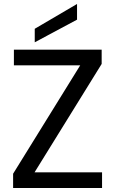

<svg xmlns="http://www.w3.org/2000/svg" viewBox="-20 -947 581 967"><path d="M492 -625C492 -625 492 -697 492 -697C492 -697 50 -697 50 -697C50 -697 50 -618 50 -618C50 -618 384 -618 384 -618C384 -618 46 -72 46 -72C46 -72 46 0 46 0C46 0 494 0 494 0C494 0 494 -79 494 -79C494 -79 154 -79 154 -79C154 -79 492 -625 492 -625ZM368 -927C368 -927 155 -802 155 -802C155 -802 155 -734 155 -734C155 -734 368 -848 368 -848C368 -848 368 -927 368 -927Z"/></svg>

Font: Girnar Poppins
Style: Regular
Weight: 500
Designer: Ninad Kale (Devanagari), Jonny Pinhorn (Latin)
Foundry: Indian Type Foundry
Version: ""